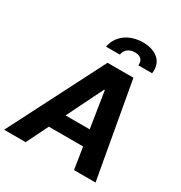

<svg xmlns="http://www.w3.org/2000/svg" viewBox="-238 -1117 1202 1273"><g transform="rotate(30 363.0 -481.0)"><path d="M143.1 0 224.8 -165.8H487.2L513.5 0H678.3L548.3 -727.3H350.1L-21.7 0ZM283.7 -285.9 419.4 -561.1H425.1L468.4 -285.9ZM288.4 -815H393.8C398.4 -847.7 423.3 -878.2 474.8 -878.2C525.2 -878.2 539.4 -848 535.2 -815H640.6C654.5 -900.9 595.9 -962.4 488.3 -962.4C380 -962.4 302.6 -900.9 288.4 -815Z"/></g></svg>

Font: Magic Ui Pro
Style: Bold Italic
Weight: 700
Italic angle: -9.39999°
Designer: Stefan Endress, Andreas Faust
Version: Version 1.000;FEAKit 1.0